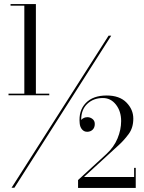

<svg xmlns="http://www.w3.org/2000/svg" viewBox="-20 -826 710 947"><path d="M22 -364H100V-798H32V-806H157V-364H223V-356H22ZM515.5 -650H528.5L51 100H37ZM649.5 101H365V62L504.5 -66Q542 -100.5 559.8 -143.5Q577.5 -186.5 577.5 -229Q577.5 -277 552 -309.8Q526.5 -342.5 487.5 -342.5Q440.5 -342.5 410.2 -313.5Q380 -284.5 380.5 -234.5Q392.5 -248 411.5 -248Q425 -248 436.2 -239.2Q447.5 -230.5 447.5 -214.5Q447.5 -196.5 436.8 -186.2Q426 -176 410 -176Q394.5 -176 384.5 -187.8Q374.5 -199.5 373 -218Q367 -280 402.8 -317.5Q438.5 -355 506 -355Q569.5 -355 603.5 -320.5Q637.5 -286 637.5 -241Q637.5 -196 615.2 -165.8Q593 -135.5 568 -112.5L394 47H641.5V2H649.5Z"/></svg>

Font: Bodoni Moda 16pt
Style: Regular
Weight: 400
Version: Version 2.3